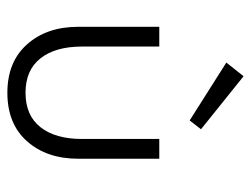

<svg xmlns="http://www.w3.org/2000/svg" viewBox="-102 -584 697 534"><g transform="rotate(90 247.0 -316.5)"><path d="M314.5 -495 153.5 -597 191.5 -645 339 -526.5ZM109 -195.5Q109 -121.5 141.8 -80Q174.5 -38.5 237.5 -38.5Q300.5 -38.5 333.2 -80Q366 -121.5 366 -195.5V-410.5H421V-185.5Q421 -97.5 372.5 -42.8Q324 12 237.5 12Q151.5 12 102.8 -42.8Q54 -97.5 54 -185.5V-410.5H109Z"/></g></svg>

Font: League Spartan Light
Style: Regular
Weight: 277
Foundry: The League of Moveable Type
Version: Version 2.002